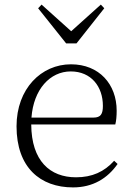

<svg xmlns="http://www.w3.org/2000/svg" viewBox="-20 -802 576 836"><path d="M298 14C384 14 448 -25 492 -88L477 -102C434 -54 381 -30 311 -30C198 -30 117 -101 116 -260H482C486 -275 488 -296 488 -320C488 -435 412 -522 289 -522C160 -522 52 -416 52 -252C52 -73 155 14 298 14ZM117 -290C126 -413 198 -491 288 -491C377 -491 428 -425 428 -341C428 -306 419 -290 387 -290ZM161 -782 146 -766 268 -613H313L434 -766L419 -782L290 -666Z"/></svg>

Font: Noto Serif CJK SC ExtraLight
Style: Regular
Weight: 200
Designer: Ryoko NISHIZUKA 西塚涼子 (kana & ideographs); Frank Grießhammer (Latin, Greek & Cyrillic); Wenlong ZHANG 张文龙 (bopomofo); San
Foundry: Adobe
Version: Version 2.001;hotconv 1.1.0;makeotfexe 2.6.0